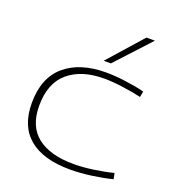

<svg xmlns="http://www.w3.org/2000/svg" viewBox="-143 -901 929 1023"><g transform="rotate(20 321.5 -390.0)"><path d="M57 -254Q57 -397 142 -469.5Q227 -542 375 -542Q425 -542 485.5 -534Q546 -526 594 -514L588 -481Q540 -492 481.5 -500Q423 -508 375 -508Q248 -508 173.5 -445Q99 -382 99 -254Q99 -137 171.5 -80.5Q244 -24 377 -24Q428 -24 488 -32.5Q548 -41 599 -54L606 -21Q555 -8 491 1Q427 10 369 10Q217 10 137 -56.5Q57 -123 57 -254ZM340 -596 512 -790H560L381 -596Z"/></g></svg>

Font: Georama Extended ExtraLight
Style: Regular
Weight: 200
Width: 7
Designer: Jean-Baptiste Levee
Foundry: Production Type
Version: Version 1.000